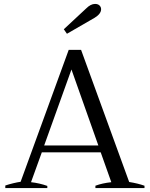

<svg xmlns="http://www.w3.org/2000/svg" viewBox="-20 -958 763 978"><path d="M321 -786 305 -809 419 -915Q442 -938 464 -938Q479 -938 487 -930Q495 -922 495 -911Q495 -888 463 -868ZM716 -12V0H466V-12Q501 -25 547 -30L493 -182H193L138 -30Q182 -25 221 -11V0H7V-13Q24 -19 47 -24.5Q70 -30 85 -32L330 -704H393L638 -31Q682 -24 716 -12ZM481 -217 344 -604 205 -217Z"/></svg>

Font: Trirong
Style: Regular
Weight: 400
Designer: Katatrad Team
Foundry: CadsonDemak
Version: Version 1.001